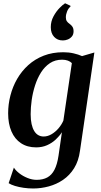

<svg xmlns="http://www.w3.org/2000/svg" viewBox="-20 -850 588 1121"><path d="M447 30.5Q439 90 412.8 132Q386.5 174 348.2 200Q310 226 265 238.2Q220 250.5 174 250.5Q145.5 250.5 117.8 246.5Q90 242.5 67.2 235.5Q44.5 228.5 30.5 219.5L61 128.5Q71.5 145.5 92.8 162Q114 178.5 140.8 189.2Q167.5 200 194 200Q230.5 200 256.2 186Q282 172 298 141Q314 110 321.5 60L341.5 -78Q327 -55.5 305.2 -35.2Q283.5 -15 254.8 -2.2Q226 10.5 191 10.5Q139.5 10.5 102.8 -13.8Q66 -38 46.8 -82.8Q27.5 -127.5 27.5 -188.5Q27.5 -241 40.8 -292.5Q54 -344 80.2 -389.5Q106.5 -435 145.2 -470Q184 -505 235.2 -525Q286.5 -545 349.5 -545Q381.5 -545 409.8 -538.5Q438 -532 459 -522.5L531 -543.5ZM399.5 -481.5Q391 -490.5 376.5 -496Q362 -501.5 342.5 -501.5Q302 -501.5 271.8 -481.5Q241.5 -461.5 220 -427.8Q198.5 -394 185 -352.2Q171.5 -310.5 165.2 -266.8Q159 -223 159 -183.5Q159 -150 164.5 -125.5Q170 -101 180 -84.8Q190 -68.5 204 -60.8Q218 -53 234.5 -53Q258.5 -53 281.2 -66.5Q304 -80 322 -101.2Q340 -122.5 350 -146ZM345.5 -614Q315.5 -614 296 -634.8Q276.5 -655.5 276.5 -691.5Q276.5 -725 292.2 -754.2Q308 -783.5 327.8 -803.5Q347.5 -823.5 359.5 -830.5H361L391 -816.5L391.5 -811.5Q379 -801.5 371.8 -783.5Q364.5 -765.5 364.5 -749Q364.5 -735 370 -726.5Q375.5 -718 386.5 -710.5Q396 -704 402.8 -694Q409.5 -684 409.5 -667.5Q409.5 -648.5 399.5 -636.8Q389.5 -625 375.5 -619.5Q361.5 -614 348.5 -614Z"/></svg>

Font: Merriweather 72pt SemiBold
Style: Italic
Weight: 600
Italic angle: -7.8°
Version: Version 2.101